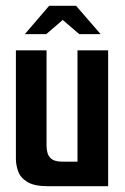

<svg xmlns="http://www.w3.org/2000/svg" viewBox="-20 -644 434 664"><path d="M146 0Q99 0 75 -14.5Q51 -29 43 -51Q35 -73 35 -95V-470H141V-141Q141 -112 153.5 -98.5Q166 -85 194 -85H248V-470H354V0ZM66 -526 150 -624H243L328 -526H254L197 -575L140 -526Z"/></svg>

Font: Smooch Sans Thin
Style: Bold
Weight: 700
Version: Version 1.010